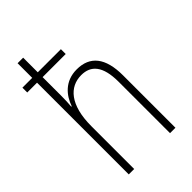

<svg xmlns="http://www.w3.org/2000/svg" viewBox="-228 -844 928 928"><g transform="rotate(-45 236.0 -380.0)"><path d="M118 -760H80V-660H13V-627H80V0H117V-293C117 -438 177 -502 257 -502C322 -502 362 -460 362 -351V0H399V-358C399 -479 351 -537 261 -537C180 -537 137 -483 118 -428H115C117 -452 118 -470 118 -500V-627H276V-660H118Z"/></g></svg>

Font: Noto Sans Devanagari UI Condensed ExtraLight
Style: Regular
Weight: 200
Width: 3
Designer: Jelle Bosma - Monotype Design Team
Foundry: Monotype Imaging Inc.
Version: Version 2.004